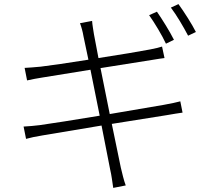

<svg xmlns="http://www.w3.org/2000/svg" viewBox="-20 -863 1040 936"><path d="M745 -806 707 -789C734 -751 770 -691 789 -650L828 -669C807 -711 770 -770 745 -806ZM850 -843 813 -826C841 -789 874 -733 897 -689L935 -707C916 -745 877 -806 850 -843ZM95 -246 107 -186C128 -192 152 -197 188 -203L475 -251L517 -37C524 -8 527 21 532 53L593 41C583 15 576 -18 569 -46L525 -259L789 -301C826 -307 852 -312 870 -314L859 -369C841 -364 817 -359 779 -352L515 -307L470 -531L722 -571C747 -575 771 -579 782 -580L770 -636C758 -632 739 -627 712 -622C666 -613 564 -596 460 -580L438 -696C435 -717 430 -742 429 -761L370 -750C377 -731 383 -710 387 -686L411 -572C313 -556 220 -543 178 -538C146 -535 121 -533 100 -532L112 -471C139 -477 161 -481 186 -485L421 -523L466 -299C345 -279 226 -260 174 -253C151 -250 117 -247 95 -246Z"/></svg>

Font: Noto Sans KR Light
Style: Regular
Weight: 300
Designer: Ryoko NISHIZUKA 西塚涼子 (kana, bopomofo & ideographs); Paul D. Hunt (Latin, Greek & Cyrillic); Sandoll Communications 산돌커뮤니
Foundry: Adobe
Version: Version 2.004;hotconv 1.0.118;makeotfexe 2.5.65603